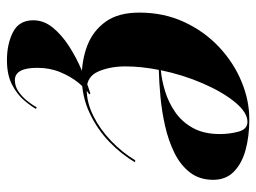

<svg xmlns="http://www.w3.org/2000/svg" viewBox="-112 -398 734 550"><g transform="rotate(90 255.0 -123.0)"><path d="M292 140.9Q284.4 154.8 267.9 174.4Q251.5 194.1 223.3 209.1Q195.1 224.1 152.1 224.1Q106.4 224.1 72.3 206.9Q38.1 189.7 38.1 148.4Q38.1 118.4 59.1 92.7Q80.1 66.9 112.7 46Q145.3 25.1 181.5 9.8Q217.8 -5.6 248 -14.9L250 -11.5Q234.6 -2 217 19.4Q199.5 40.8 186.9 70.9Q174.3 101.1 174.3 137.2Q174.3 201.4 209.5 201.4Q227.5 201.4 242.9 190.6Q258.3 179.7 269.8 165Q281.2 150.4 287.4 138.9ZM170.2 -115.5Q170.2 -71.3 184.7 -37.8Q199.2 -4.4 236.1 -4.4Q274.4 -4.4 312.7 -23.7Q351.1 -43 383.9 -74.6Q416.7 -106.2 439 -143.1H444.8Q422.9 -104.5 386.6 -69.5Q350.3 -34.4 302.9 -12.3Q255.4 9.8 200 9.8Q152.1 9.8 110.1 -6.3Q68.1 -22.5 42.1 -58.7Q16.1 -95 16.1 -155Q16.1 -225.6 43 -283.4Q69.8 -341.3 114.4 -383.2Q158.9 -425 213.1 -447.6Q267.3 -470.2 322 -470.2Q370.6 -470.2 409.8 -459.4Q449 -448.5 472 -425.7Q495.1 -402.8 495.1 -366.9Q495.1 -327.4 474 -300.2Q452.9 -272.9 418 -255.7Q383.1 -238.5 341.2 -229Q299.3 -219.5 257.2 -215.6Q215.1 -211.7 180.2 -210.9Q170.2 -160.4 170.2 -115.5ZM329.1 -464.8Q302 -464.8 272.7 -429.2Q243.4 -393.6 218.9 -336.9Q194.3 -280.3 181.2 -216.8Q209.5 -219.2 241.2 -228.9Q272.9 -238.5 300.9 -257.7Q328.9 -276.9 346.4 -308.3Q364 -339.8 364 -386Q364 -413.6 357.1 -439.2Q350.1 -464.8 329.1 -464.8Z"/></g></svg>

Font: Bodoni* 36
Style: Bold Italic
Weight: 700
Italic angle: -13°
Version: Version 2.000; ttfautohint (v1.8.1)